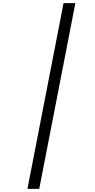

<svg xmlns="http://www.w3.org/2000/svg" viewBox="-20 -1000 603 1223"><path d="M154.8 203.1 384.8 -980H460L230 203.1Z"/></svg>

Font: Liberation Sans
Style: Bold Italic
Weight: 700
Italic angle: -12°
Designer: Steve Matteson
Foundry: Ascender Corporation
Version: Version 2.1.5